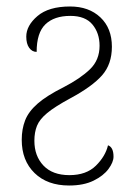

<svg xmlns="http://www.w3.org/2000/svg" viewBox="-20 -562 422 592"><path d="M193 10Q126 10 86.5 -28.5Q47 -67 47 -131Q47 -164 57.5 -191Q68 -218 96 -242.5Q124 -267 176 -293Q228 -320 257.5 -348.5Q287 -377 287 -421Q287 -460 265 -486.5Q243 -513 197 -513Q147 -513 120 -487Q93 -461 93 -402Q79 -402 70 -414.5Q61 -427 61 -449Q61 -483 95.5 -512.5Q130 -542 196 -542Q254 -542 289.5 -508.5Q325 -475 325 -418Q325 -364 294.5 -329.5Q264 -295 197 -259Q149 -233 125.5 -213.5Q102 -194 94 -174Q86 -154 86 -128Q86 -81 114 -51.5Q142 -22 194 -22Q246 -22 275.5 -51Q305 -80 313 -114Q330 -108 330 -79Q330 -62 314.5 -41Q299 -20 268.5 -5Q238 10 193 10Z"/></svg>

Font: Noto Serif SemiCondensed ExtraLight
Style: Regular
Weight: 200
Width: 4
Designer: Monotype Design Team
Foundry: Monotype Imaging Inc.
Version: Version 2.014